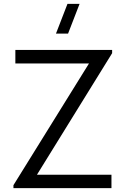

<svg xmlns="http://www.w3.org/2000/svg" viewBox="-20 -980 654 1000"><path d="M334.5 -805H271.5L331.5 -960H394.5ZM50 0V-15.5L443.5 -649.5H60V-720H564V-703L172.5 -70H560.5V0Z"/></svg>

Font: Manrope ExtraLight
Style: Regular
Weight: 400
Version: Version 4.504